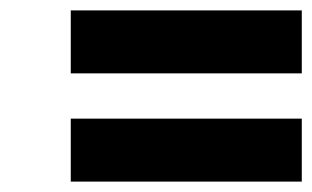

<svg xmlns="http://www.w3.org/2000/svg" viewBox="-20 -436 600 369"><path d="M116 -416H560V-295H116ZM116 -208H560V-87H116Z"/></svg>

Font: Cairo
Style: Bold Italic
Weight: 700
Italic angle: -13°
Designer: Mohamed Gaber, Accademia di Belle Arti di Urbino and others
Foundry: Kief Type Foundry, Accademia di Belle Arti di Urbino and others
Version: Version 3.011